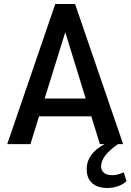

<svg xmlns="http://www.w3.org/2000/svg" viewBox="-20 -720 652 959"><path d="M612 185Q595 201 569.5 210Q544 219 516 219Q468 219 440.5 195Q413 171 413 124Q413 48 502 0H479L436 -139H175L132 0H16L256 -700H355L595 0H569Q485 58 485 111Q485 131 499 143Q513 155 543 155Q565 155 598 141ZM408 -228 306 -559 203 -228Z"/></svg>

Font: Sarabun Medium
Style: Regular
Weight: 500
Designer: Suppakit Chalermlarp | Katatrad Co.,Ltd.
Foundry: Cadson Demak Co.,Ltd.
Version: Version 1.000; ttfautohint (v1.6)